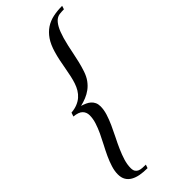

<svg xmlns="http://www.w3.org/2000/svg" viewBox="-329 -721 936 936"><g transform="rotate(-45 138.5 -253.0)"><path d="M-56.2 92.8Q-56.2 69.8 -48.3 44.7Q-40.5 19.5 -28.6 -6.3Q-16.6 -32.2 -2.7 -58.3Q11.2 -84.5 23.2 -110.1Q35.2 -135.7 43 -160.4Q50.8 -185.1 50.8 -208Q50.8 -229 37.1 -242.9Q23.4 -256.8 -9.8 -259.8L-2.9 -279.8Q20.5 -281.7 38.8 -289.1Q57.1 -296.4 70.6 -308.1Q84 -319.8 93.5 -335.4Q103 -351.1 108.9 -369.1Q114.7 -386.2 119.4 -407.7Q124 -429.2 128.2 -452.4Q132.3 -475.6 137.2 -499.8Q142.1 -523.9 148.9 -546.9Q160.2 -585.9 177.7 -611.6Q195.3 -637.2 218.5 -652.6Q241.7 -668 270.5 -674.1Q299.3 -680.2 333 -680.2L327.1 -662.1Q311 -662.1 297.4 -660.4Q283.7 -658.7 271.7 -649.2Q259.8 -639.6 248.8 -619.9Q237.8 -600.1 227.1 -564Q221.2 -543.5 216.3 -521.5Q211.4 -499.5 206.8 -476.1Q202.1 -452.6 196.3 -428.2Q190.4 -403.8 182.1 -378.9Q173.3 -352.5 159.7 -334Q146 -315.4 129.2 -303Q112.3 -290.5 93 -282.7Q73.7 -274.9 53.2 -270Q66.4 -266.1 78.4 -260.7Q90.3 -255.4 99.4 -247.3Q108.4 -239.3 113.8 -227.8Q119.1 -216.3 119.1 -201.2Q119.1 -178.2 111.1 -152.3Q103 -126.5 90.8 -99.4Q78.6 -72.3 64.5 -44.4Q50.3 -16.6 38.1 11Q25.9 38.6 17.8 64.9Q9.8 91.3 9.8 115.2Q9.8 130.4 15.4 138.7Q21 147 30 150.6Q39.1 154.3 50.5 155Q62 155.8 74.2 155.8L67.9 173.8Q40.5 173.8 17.8 169.7Q-4.9 165.5 -21.5 156Q-38.1 146.5 -47.1 131.1Q-56.2 115.7 -56.2 92.8Z"/></g></svg>

Font: Romanesco
Style: Regular
Weight: 400
Designer: Astigmatic (AOETI)
Foundry: Astigmatic (AOETI)
Version: Version 1.000